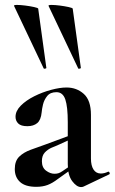

<svg xmlns="http://www.w3.org/2000/svg" viewBox="-20 -751 465 779"><path d="M319 6Q315 8 309 8Q291 8 273 -16Q255 -40 255 -85V-255Q255 -318 245 -347.5Q235 -377 209 -377Q184 -377 171.5 -361.5Q159 -346 154.5 -327Q150 -308 149 -295Q146 -264 131 -251.5Q116 -239 91 -239Q65 -239 54 -250Q43 -261 43 -277Q43 -301 64.5 -322.5Q86 -344 119 -360.5Q152 -377 187.5 -386.5Q223 -396 250 -396Q291 -396 320 -370Q349 -344 349 -285V-108Q349 -79 359.5 -63Q370 -47 389 -47Q403 -47 418 -54Q422 -56 424.5 -50.5Q427 -45 422 -43ZM127 7Q83 7 61.5 -12.5Q40 -32 40 -65Q40 -98 58 -115.5Q76 -133 105 -143.5Q134 -154 165 -165L265 -202L269 -187L212 -161Q204 -158 189 -151.5Q174 -145 162 -132.5Q150 -120 150 -97Q150 -71 167 -58.5Q184 -46 201 -46Q209 -46 216.5 -48Q224 -50 234 -57L284 -91L285 -75L215 -25Q193 -8 173 -0.5Q153 7 127 7ZM297 -474Q298 -471 303.5 -472.5Q309 -474 308 -476L275 -716Q274 -719 258 -722.5Q242 -726 222.5 -728.5Q203 -731 189 -731Q175 -731 177 -727ZM157 -474Q158 -471 163.5 -472.5Q169 -474 168 -476L135 -716Q134 -719 118 -722.5Q102 -726 82.5 -728.5Q63 -731 49 -731Q35 -731 37 -727Z"/></svg>

Font: Cormorant Garamond Light
Style: Regular
Weight: 300
Designer: Christian Thalmann (Catharsis Fonts)
Foundry: Catharsis Fonts
Version: Version 4.001